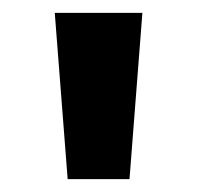

<svg xmlns="http://www.w3.org/2000/svg" viewBox="-20 -734 306 298"><path d="M201 -714 181 -456H85L65 -714Z"/></svg>

Font: Noto Sans
Style: Bold
Weight: 700
Designer: Monotype Design Team
Foundry: Monotype Imaging Inc.
Version: Version 2.000;GOOG;noto-source:20170915:90ef993387c0; ttfaut